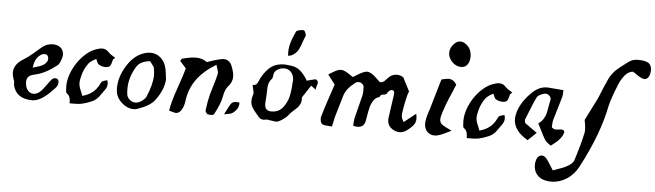

<svg xmlns="http://www.w3.org/2000/svg" viewBox="-61 -1092 5673 1664"><g transform="rotate(5 2775.5 -260.5)"><path d="M231.9 0Q257.3 -1 282.7 -11.2Q308.1 -21.5 333.3 -40.8Q358.4 -60.1 378.2 -78.6Q397.9 -97.2 423.8 -125Q444.8 -147.5 444.8 -174.8Q444.8 -186.5 439.7 -195.3Q434.6 -204.1 425.8 -206.1Q416 -208 412.1 -208Q405.3 -208 399.4 -205.8Q393.6 -203.6 388.2 -198.7Q382.8 -193.8 379.6 -190.2Q376.5 -186.5 370.6 -178.7Q364.7 -170.9 362.8 -168Q355 -158.2 340.6 -137.7Q326.2 -117.2 313.5 -102.1Q300.8 -86.9 287.1 -76.2Q262.2 -57.1 236.8 -57.1Q211.4 -57.1 192.4 -75.7Q173.3 -94.2 167 -126Q164.1 -143.1 164.1 -154.8Q164.1 -184.6 181.4 -201.2Q198.7 -217.8 237.8 -225.1Q323.2 -243.2 423.8 -321.8Q443.8 -337.4 459 -393.1Q461.9 -406.2 461.9 -418Q461.9 -453.1 437.3 -475.8Q412.6 -498.5 372.1 -499Q316.9 -500.5 272.9 -463.9Q261.2 -454.1 238 -434.1Q214.8 -414.1 200.7 -401.9Q186.5 -389.6 165.5 -374Q144.5 -358.4 126 -347.2Q43 -297.9 43 -226.1Q43 -197.3 59.1 -154.8Q62 -148.9 62 -134.8Q62 -122.1 63 -115.2Q77.6 -58.6 117.9 -30Q158.2 -1.5 231.9 0ZM210.9 -282.2Q215.8 -327.6 232.2 -356.7Q248.5 -385.7 278.8 -402.8Q289.6 -408.2 301.8 -408.2Q318.8 -408.2 326.2 -400.9Q337.9 -390.6 337.9 -367.2Q337.9 -360.8 335.9 -355Q323.2 -326.7 293.9 -311Q284.7 -305.7 272.9 -301.5Q261.2 -297.4 242.2 -292Q223.1 -286.6 210.9 -282.2Z M876 -353Q890.1 -375 896 -408.2Q896.5 -411.6 900.1 -415.3Q903.8 -418.9 908.9 -422.9Q914.1 -426.8 916 -429.2Q908.7 -434.1 895.5 -442.1Q882.3 -450.2 872.8 -456.8Q863.3 -463.4 856 -471.2Q832 -500 796.9 -500Q775.4 -500 738.8 -486.8Q680.2 -464.4 627.9 -408.2Q575.7 -352.1 545.2 -282.2Q514.6 -212.4 514.6 -149.9Q514.6 -132.8 515.6 -125Q515.6 -122.6 516.1 -116.9Q516.6 -111.3 516.8 -107.9Q517.1 -104.5 517.8 -99.9Q518.6 -95.2 519.8 -92.3Q521 -89.4 522.9 -87.9Q543.9 -73.7 550.3 -53Q556.6 -32.2 556.6 -2Q625 -0.5 661.4 -7.8Q697.8 -15.1 749 -37.1Q766.6 -44.4 782.2 -57.6Q797.9 -70.8 806.4 -82Q814.9 -93.3 828.1 -112.5Q841.3 -131.8 848.6 -141.1Q870.6 -170.4 870.6 -198.2Q870.6 -211.9 864.7 -230Q829.1 -221.7 821 -215.8Q813 -210 801.8 -185.1Q759.8 -101.6 659.7 -76.2Q649.4 -107.9 641.6 -124Q626 -157.2 626 -189Q626 -209 637.9 -254.9Q649.9 -300.8 675.8 -340.8Q689.5 -362.3 698.7 -370.6Q716.3 -386.7 752.9 -405.8Q754.4 -402.8 757.6 -395Q760.7 -387.2 762.5 -383.3Q764.2 -379.4 766.8 -374.3Q769.5 -369.1 772 -365.7Q774.4 -362.3 776.9 -360.8Q797.9 -346.2 827.1 -343Q856.4 -339.8 876 -353Z M1370.6 -279.8Q1364.3 -340.3 1358.4 -369.1Q1345.7 -430.7 1307.6 -465.3Q1269.5 -500 1217.3 -500Q1179.2 -500 1135.3 -480Q1061 -445.8 1007.3 -353.5Q953.6 -261.2 953.6 -170.9Q953.6 -150.4 956.5 -131.8Q965.8 -80.1 1013.2 -40Q1060.5 0 1112.3 0Q1129.4 0 1146.5 -5.9Q1252 -41.5 1292.5 -94.2Q1365.2 -189.5 1370.6 -279.8ZM1219.2 -426.8Q1223.6 -420.4 1233.4 -408.4Q1243.2 -396.5 1249.8 -386.5Q1256.3 -376.5 1258.3 -366.2Q1263.7 -331.1 1263.7 -309.1Q1263.7 -231.9 1216.3 -120.1Q1203.6 -91.3 1159.7 -66.9Q1143.1 -58.1 1124.5 -58.1Q1097.2 -58.1 1074.5 -76.7Q1051.8 -95.2 1047.4 -122.1Q1044.4 -147.5 1044.4 -171.9Q1044.4 -268.6 1100.6 -362.8Q1117.7 -392.6 1146.7 -407.2Q1175.8 -421.9 1219.2 -426.8Z M1794.9 -445.8Q1797.9 -434.6 1803 -419.7Q1808.1 -404.8 1811 -394.3Q1814 -383.8 1814 -376Q1814 -370.1 1813 -367.2Q1805.7 -332 1786.4 -269.3Q1767.1 -206.5 1761.2 -185.1Q1745.6 -125 1735.4 -43Q1734.9 -35.6 1743.2 -24.2Q1751.5 -12.7 1758.3 -11.2Q1772.9 -8.8 1781.2 -8.8Q1805.7 -8.8 1812 -18.1Q1861.8 -111.8 1872.1 -166Q1877.9 -193.8 1880.6 -205.3Q1883.3 -216.8 1892.1 -237.1Q1900.9 -257.3 1914.1 -271Q1948.2 -307.6 1948.2 -355Q1948.2 -393.1 1925.3 -449.2Q1914.6 -476.1 1892.6 -490Q1870.6 -503.9 1843.3 -500Q1828.6 -498 1810.5 -493.4Q1792.5 -488.8 1780.5 -485.1Q1768.6 -481.4 1744.4 -473.4Q1720.2 -465.3 1709 -461.9Q1670.9 -492.2 1612.3 -492.2Q1567.4 -492.2 1494.1 -472.2Q1491.7 -471.2 1489 -468Q1486.3 -464.8 1483.4 -459.5Q1480.5 -454.1 1479 -452.1L1533.2 -391.1Q1522 -345.7 1477.1 -218Q1432.1 -90.3 1420.9 -14.2Q1429.2 -12.2 1444.6 -7.6Q1460 -2.9 1470.7 -0.7Q1481.4 1.5 1490.2 0Q1501 -1.5 1513.2 -12.5Q1525.4 -23.4 1532.2 -37.1Q1549.3 -67.9 1554.2 -106Q1567.4 -214.8 1626.7 -297.4Q1686 -379.9 1794.9 -445.8ZM1897.9 -23.9Q1908.7 -26.9 1925 -29.3Q1941.4 -31.7 1952.4 -34.7Q1963.4 -37.6 1971.2 -43Q2026.9 -84 2022 -137.2Q1997.6 -139.2 1991.2 -139.2Q1964.4 -139.2 1949.7 -119.9Q1935.1 -100.6 1897.9 -23.9Z M2438 -585Q2436 -583.5 2432.4 -582.8Q2428.7 -582 2421.4 -580.6Q2414.1 -579.1 2406.7 -577.1Q2401.4 -632.8 2414.6 -681.6Q2427.7 -730.5 2456.1 -791Q2461.4 -800.8 2482.7 -806.2Q2503.9 -811.5 2522.9 -810.1Q2528.3 -810.1 2536.1 -793.9Q2543.9 -777.8 2543.9 -766.1Q2543.9 -760.7 2543 -759.8Q2535.2 -744.6 2527.3 -722.2Q2519.5 -699.7 2513.2 -681.9Q2506.8 -664.1 2497.6 -645Q2488.3 -626 2473.4 -610.6Q2458.5 -595.2 2438 -585ZM2684.1 -367.2Q2684.1 -359.9 2676.8 -338.9Q2669.4 -317.9 2670.9 -305.2Q2663.1 -311 2649.7 -321.5Q2636.2 -332 2628.9 -336.9Q2586.9 -272.5 2564.9 -240.2Q2557.1 -230 2557.1 -228Q2561.5 -199.2 2551.3 -174.8Q2541 -150.4 2525.6 -136Q2510.3 -121.6 2488.5 -101.8Q2466.8 -82 2456.1 -66.9Q2441.4 -46.9 2406.7 -23.4Q2372.1 0 2353 0Q2349.1 0 2329.3 -2.7Q2309.6 -5.4 2291.5 -8.1Q2273.4 -10.7 2273.9 -11.2Q2252 -6.8 2243.2 -6.8Q2208.5 -6.8 2189 -41Q2188.5 -42.5 2178.7 -51.8Q2151.9 -81.5 2137.9 -106.9Q2124 -132.3 2124 -161.1Q2124 -184.6 2132.8 -211.9Q2136.7 -221.7 2136.7 -228Q2136.7 -239.3 2130.1 -263.7Q2123.5 -288.1 2122.1 -299.8Q2133.8 -297.9 2143.1 -301.3Q2152.3 -304.7 2158.7 -313Q2165 -321.3 2168.9 -329.1Q2172.9 -336.9 2177.7 -349.1Q2182.6 -361.3 2186 -367.2Q2225.1 -437.5 2270.3 -468.8Q2315.4 -500 2380.9 -500Q2397 -500 2442.9 -494.1Q2491.2 -486.3 2524.2 -457Q2557.1 -427.7 2586.9 -377Q2600.6 -379.9 2625.7 -386.7Q2650.9 -393.6 2662.1 -396Q2684.1 -386.7 2684.1 -367.2ZM2467.8 -370.1V-377.9Q2464.8 -418 2441.7 -441.9Q2418.5 -465.8 2383.8 -465.8Q2362.8 -465.8 2347.2 -460Q2321.8 -449.7 2308.1 -434.6Q2294.4 -419.4 2293 -394Q2291 -370.6 2282.7 -363.8Q2252 -334 2252 -273.9Q2252 -235.8 2246.1 -155.8Q2243.7 -115.7 2261 -98.6Q2278.3 -81.5 2317.9 -85Q2372.6 -89.4 2406.7 -133.8Q2439.5 -178.2 2451.4 -229.7Q2463.4 -281.2 2465.8 -350.1Q2467.8 -356.9 2467.8 -370.1Z M2838.9 0Q2855.5 -76.7 2857.9 -86.9Q2898.4 -228.5 2913.6 -275.9Q2932.6 -337.9 3008.8 -396Q3019 -403.8 3035.6 -403.8Q3053.7 -403.8 3067.9 -391.8Q3082 -379.9 3082.5 -361.8Q3084.5 -314 3078.6 -291Q3069.3 -252.4 3051 -181.4Q3032.7 -110.4 3026.9 -85.9Q3023.9 -69.3 3021.5 -22.9Q3042.5 -17.1 3060.5 -17.1Q3115.2 -17.1 3126.5 -74.2Q3129.4 -87.9 3133.1 -111.6Q3136.7 -135.3 3139.9 -151.1Q3143.1 -167 3147.9 -188Q3152.8 -209 3159.2 -223.6Q3165.5 -238.3 3174.8 -252.9Q3184.1 -267.6 3197.5 -277.1Q3210.9 -286.6 3227.5 -291Q3230 -302.7 3238.8 -308.3Q3247.6 -314 3257.3 -314.2Q3267.1 -314.5 3276.6 -317.9Q3286.1 -321.3 3289.6 -329.1Q3293.9 -340.8 3306.6 -350.8Q3319.3 -360.8 3329.6 -360.8Q3350.6 -359.4 3350.6 -334Q3350.6 -331.5 3350.1 -326.4Q3349.6 -321.3 3349.6 -318.8Q3344.7 -287.6 3335.7 -222.4Q3326.7 -157.2 3321.8 -124Q3319.8 -108.4 3319.8 -102.1Q3319.8 -44.9 3371.6 -17.1Q3399.4 -2 3425.8 -2Q3458 -2 3489.7 -24.9Q3508.3 -39.6 3517.6 -47.4Q3526.9 -55.2 3539.3 -69.3Q3551.8 -83.5 3557.1 -98.9Q3562.5 -114.3 3562.5 -132.8Q3562.5 -151.4 3556.6 -173.8L3454.6 -92.8Q3433.6 -123 3433.6 -151.9Q3433.6 -175.8 3450.4 -260Q3467.3 -344.2 3478.5 -359.9L3417.5 -479Q3390.1 -496.1 3360.8 -496.1Q3318.4 -496.1 3286.6 -462.9Q3283.2 -459.5 3273.2 -448.2Q3263.2 -437 3257.8 -432.4Q3252.4 -427.7 3241.9 -423.1Q3231.4 -418.5 3219.7 -418.9Q3184.1 -453.1 3168.9 -466.3Q3153.8 -479.5 3135.7 -489.7Q3117.7 -500 3101.6 -500Q3088.4 -500 3069.8 -492.4Q3051.3 -484.9 3034.9 -475.3Q3018.6 -465.8 2981.4 -442.9Q2939.9 -472.2 2917.2 -484.1Q2894.5 -496.1 2874.5 -496.1Q2855 -496.1 2832.3 -484.9Q2809.6 -473.6 2767.6 -446.8L2830.6 -363.8Q2822.3 -338.9 2806.4 -291.7Q2790.5 -244.6 2781.2 -216.6Q2772 -188.5 2759.5 -149.4Q2747.1 -110.4 2737.8 -77.1Q2735.8 -73.2 2735.8 -61Q2735.8 -46.9 2740.2 -33Q2744.6 -19 2751.5 -14.2Q2760.3 -8.3 2772.2 -6.1Q2784.2 -3.9 2805.4 -2.7Q2826.7 -1.5 2838.9 0Z M3983.4 -713.9Q3982.9 -714.8 3982.4 -720.7Q3981.9 -726.6 3980.7 -734.4Q3979.5 -742.2 3977.5 -749Q3968.3 -783.7 3940.4 -807.4Q3912.6 -831.1 3882.3 -831.1Q3851.6 -831.1 3823.5 -797.6Q3795.4 -764.2 3795.4 -726.1Q3795.4 -682.1 3829.8 -647Q3864.3 -611.8 3909.7 -611.8Q3943.4 -611.8 3963.4 -638.7Q3983.4 -665.5 3983.4 -713.9ZM3874.5 -54.2Q3810.5 -83.5 3789.6 -99.6Q3768.6 -115.7 3768.6 -142.1Q3768.6 -168.5 3784.7 -214.8Q3793.5 -242.7 3805.9 -275.4Q3818.4 -308.1 3828.1 -331.1Q3837.9 -354 3855 -393.8Q3872.1 -433.6 3880.4 -454.1Q3855 -500 3808.6 -500Q3794.4 -500 3748.5 -488.8Q3738.8 -455.1 3723.1 -402.6Q3707.5 -350.1 3695.6 -309.1Q3683.6 -268.1 3673.3 -231.9Q3672.4 -229 3668.5 -217Q3664.6 -205.1 3663.3 -201.4Q3662.1 -197.8 3658.7 -187Q3655.3 -176.3 3653.8 -170.9Q3652.3 -165.5 3649.9 -156.2Q3647.5 -147 3646.2 -140.4Q3645 -133.8 3643.6 -125.5Q3642.1 -117.2 3641.6 -109.9Q3637.2 -61.5 3662.6 -30.8Q3688 0 3730.5 0Q3749.5 0 3761.7 -4.9Q3779.3 -9.3 3797.6 -17.1Q3815.9 -24.9 3839.4 -36.9Q3862.8 -48.8 3874.5 -54.2Z M4330.6 -353Q4344.7 -375 4350.6 -408.2Q4351.1 -411.6 4354.7 -415.3Q4358.4 -418.9 4363.5 -422.9Q4368.7 -426.8 4370.6 -429.2Q4363.3 -434.1 4350.1 -442.1Q4336.9 -450.2 4327.4 -456.8Q4317.9 -463.4 4310.5 -471.2Q4286.6 -500 4251.5 -500Q4230 -500 4193.4 -486.8Q4134.8 -464.4 4082.5 -408.2Q4030.3 -352.1 3999.8 -282.2Q3969.2 -212.4 3969.2 -149.9Q3969.2 -132.8 3970.2 -125Q3970.2 -122.6 3970.7 -116.9Q3971.2 -111.3 3971.4 -107.9Q3971.7 -104.5 3972.4 -99.9Q3973.1 -95.2 3974.4 -92.3Q3975.6 -89.4 3977.5 -87.9Q3998.5 -73.7 4004.9 -53Q4011.2 -32.2 4011.2 -2Q4079.6 -0.5 4116 -7.8Q4152.3 -15.1 4203.6 -37.1Q4221.2 -44.4 4236.8 -57.6Q4252.4 -70.8 4261 -82Q4269.5 -93.3 4282.7 -112.5Q4295.9 -131.8 4303.2 -141.1Q4325.2 -170.4 4325.2 -198.2Q4325.2 -211.9 4319.3 -230Q4283.7 -221.7 4275.6 -215.8Q4267.6 -210 4256.3 -185.1Q4214.4 -101.6 4114.3 -76.2Q4104 -107.9 4096.2 -124Q4080.6 -157.2 4080.6 -189Q4080.6 -209 4092.5 -254.9Q4104.5 -300.8 4130.4 -340.8Q4144 -362.3 4153.3 -370.6Q4170.9 -386.7 4207.5 -405.8Q4209 -402.8 4212.2 -395Q4215.3 -387.2 4217 -383.3Q4218.8 -379.4 4221.4 -374.3Q4224.1 -369.1 4226.6 -365.7Q4229 -362.3 4231.4 -360.8Q4252.4 -346.2 4281.7 -343Q4311 -339.8 4330.6 -353Z M4503.9 -176.8Q4503.9 -177.7 4502 -187Q4500 -196.3 4500 -201.2Q4500 -204.1 4502 -210Q4559.6 -357.4 4585 -407.2Q4594.2 -426.8 4644 -442.9Q4647.9 -444.8 4657.2 -444.8Q4676.3 -445.8 4691.2 -432.1Q4706.1 -418.5 4706.1 -399.9Q4706.1 -394 4705.1 -390.1Q4699.7 -371.6 4694.1 -335.9Q4688.5 -300.3 4683.3 -277.8Q4678.2 -255.4 4661.9 -228.3Q4645.5 -201.2 4618.2 -183.1Q4625 -169.4 4641.1 -137Q4657.2 -104.5 4668.5 -83Q4679.7 -61.5 4691.9 -42Q4698.7 -31.2 4719 -16.8Q4739.3 -2.4 4742.2 0Q4773.4 -23.4 4788.8 -36.4Q4804.2 -49.3 4822.3 -72.3Q4840.3 -95.2 4848.1 -120.1L4849.1 -123Q4849.1 -126.5 4846.9 -132.6Q4844.7 -138.7 4844.2 -141.1Q4833.5 -147.9 4819.8 -147.9Q4814 -147.5 4799.3 -145.3Q4784.7 -143.1 4776.9 -143.1Q4753.9 -143.1 4737.8 -159.2Q4737.8 -162.6 4738.3 -173.3Q4738.8 -184.1 4739.3 -190.7Q4739.7 -197.3 4741 -206.8Q4742.2 -216.3 4744.1 -224.1Q4753.9 -258.3 4774.7 -327.1Q4795.4 -396 4805.2 -430.2Q4807.1 -438 4807.9 -447.3Q4808.6 -456.5 4809.1 -468.8Q4809.6 -481 4810.1 -488.8L4685.1 -499Q4682.1 -499 4676.5 -499.5Q4670.9 -500 4668 -500Q4601.1 -500 4543 -446.8Q4465.8 -374.5 4432.1 -292Q4413.1 -241.7 4413.1 -203.1Q4413.1 -103 4538.1 -29.8Q4603.5 -92.3 4611.8 -100.1Q4606.4 -103.5 4555.9 -139.4Q4505.4 -175.3 4503.9 -176.8Z M4778.8 211.9Q4771 201.2 4762.9 187.5Q4754.9 173.8 4751 168Q4747.1 162.1 4740.2 151.4Q4733.4 140.6 4729.5 134.5Q4725.6 128.4 4720 121.3Q4714.4 114.3 4710 109.9Q4691.9 91.8 4674.8 91.8Q4656.2 91.8 4642.3 106Q4628.4 120.1 4624 144Q4619.6 158.7 4619.6 178.2Q4619.6 226.6 4646.2 260Q4672.9 293.5 4719.7 304.2Q4744.1 310.1 4772 310.1Q4844.2 310.1 4906.5 270Q4968.8 230 5006.8 158.2Q5162.6 -134.8 5211.9 -387.2Q5226.6 -452.6 5280.8 -585Q5290 -606 5301.3 -624.8Q5312.5 -643.6 5327.4 -661.6Q5342.3 -679.7 5361.1 -690.2Q5379.9 -700.7 5398.9 -700.2Q5423.3 -684.1 5428.7 -680.2Q5439 -673.3 5439 -672.9Q5478 -646 5501 -646Q5517.6 -646 5530.8 -660.6Q5543.9 -675.3 5548.8 -705.1Q5556.6 -756.8 5531 -782Q5505.4 -807.1 5428.7 -807.1Q5384.3 -807.1 5349.6 -780.8Q5344.2 -776.4 5319.6 -758.1Q5294.9 -739.7 5286.6 -733.4Q5278.3 -727.1 5258.8 -710Q5239.3 -692.9 5229.5 -681.2Q5219.7 -669.4 5207.5 -651.6Q5195.3 -633.8 5187 -615.2Q5148.4 -530.3 5126 -472.2Q5122.1 -461.4 5118.2 -453.1Q5114.3 -444.8 5110.4 -436.8Q5106.4 -428.7 5104 -423.8Q5073.7 -361.8 5015.6 -248L5020 -224.1Q5026.9 -179.7 5026.9 -162.1Q5026.9 -147 5023.9 -133.8Q5002.9 -33.2 4956.1 111.8Q4946.3 138.2 4894 167Q4874.5 178.7 4821.8 195.8Q4782.7 210.4 4778.8 211.9Z"/></g></svg>

Font: Sonetni venez Italic
Style: Regular
Weight: 400
Italic angle: -14°
Designer: Alja Herlah
Foundry: Type Salon
Version: Version 1.000;hotconv 1.0.109;makeotfexe 2.5.65596